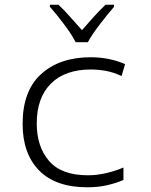

<svg xmlns="http://www.w3.org/2000/svg" viewBox="-20 -785 640 815"><path d="M353 -606Q370 -638 404 -682Q438 -726 464 -756V-765H428Q401 -739 376.5 -712Q352 -685 328 -657Q305 -682 279 -712Q253 -742 228 -765H192V-756Q223 -721 254.5 -678.5Q286 -636 301 -606ZM504 -21V-74Q472 -60 432 -50.5Q392 -41 353 -41Q241 -41 188.5 -101.5Q136 -162 136 -261Q136 -370 196 -430Q256 -490 366 -490Q397 -490 430 -484Q463 -478 496 -462L511 -513Q443 -542 365 -542Q234 -542 155 -471Q76 -400 76 -259Q76 -133 146 -61.5Q216 10 351 10Q397 10 435.5 1Q474 -8 504 -21Z"/></svg>

Font: Noto Sans Mono UI Light
Style: Regular
Weight: 300
Designer: Monotype Design team
Foundry: Monotype Imaging Inc.
Version: 1.000